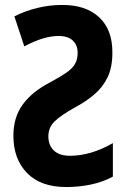

<svg xmlns="http://www.w3.org/2000/svg" viewBox="-20 -744 512 774"><path d="M229 -724Q325 -725 379.5 -674.5Q434 -624 433 -531Q433 -472 413.5 -432Q394 -392 360.5 -363.5Q327 -335 284 -312Q225 -279 200 -254.5Q175 -230 175 -194Q175 -159 197 -137.5Q219 -116 262 -116Q346 -116 435 -167V-32Q394 -10 346 0Q298 10 247 10Q144 10 89 -46.5Q34 -103 34 -197Q34 -271 71.5 -322.5Q109 -374 180 -411Q223 -434 247.5 -451Q272 -468 282.5 -486.5Q293 -505 293 -531Q293 -562 273.5 -580.5Q254 -599 216 -599Q156 -599 78 -557L38 -678Q81 -700 130.5 -712Q180 -724 229 -724Z"/></svg>

Font: Noto Sans Condensed
Style: Bold
Weight: 700
Width: 3
Designer: Monotype Design Team
Foundry: Monotype Imaging Inc.
Version: Version 2.013; ttfautohint (v1.8.4.7-5d5b)